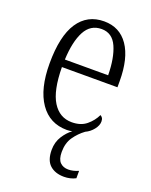

<svg xmlns="http://www.w3.org/2000/svg" viewBox="-144 -621 727 926"><g transform="rotate(20 219.5 -158.5)"><path d="M301 227Q255 227 228 202.5Q201 178 201 125Q201 85 220.5 54.5Q240 24 264 7Q258 8 251 9Q244 10 237 10Q148 10 98.5 -61.5Q49 -133 49 -263Q49 -404 95.5 -474Q142 -544 228 -544Q308 -544 352 -480Q396 -416 396 -298V-267H111Q112 -147 147.5 -90Q183 -33 246 -33Q292 -33 321 -57Q350 -81 365 -113Q371 -110 375.5 -103.5Q380 -97 380 -85Q380 -65 363.5 -44Q347 -23 323 -12Q293 10 271.5 41Q250 72 250 118Q250 155 266 171Q282 187 308 187Q333 187 360 175V213Q347 220 331.5 223.5Q316 227 301 227ZM334 -306Q333 -395 308.5 -450Q284 -505 229 -505Q172 -505 144 -452Q116 -399 112 -306Z"/></g></svg>

Font: Noto Serif Bengali Condensed Light
Style: Regular
Weight: 300
Width: 3
Designer: Juan Bruce, Universal Thirst, Indian Type Foundry and the Monotype Design Team.
Foundry: Monotype Imaging Inc.
Version: Version 2.003; ttfautohint (v1.8.4.7-5d5b)